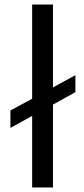

<svg xmlns="http://www.w3.org/2000/svg" viewBox="-20 -828 370 848"><path d="M26 -340 122 -392V-808H214V-442L313 -496V-421L214 -366V0H122V-316L26 -263Z"/></svg>

Font: Encode Sans Wide
Style: Regular
Weight: 400
Designer: Pablo Impallari, Andres Torresi
Foundry: Pablo Impallari, Andres Torresi
Version: Version 1.000; ttfautohint (v1.00) -l 8 -r 50 -G 200 -x 14 -